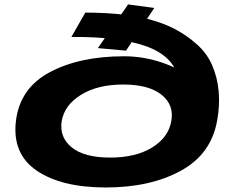

<svg xmlns="http://www.w3.org/2000/svg" viewBox="-20 -845 1078 870"><path d="M459.5 4.5Q660 4.5 798.5 -70.8Q937 -146 964 -299Q983 -409 841.5 -499.5Q700 -590 541.5 -590Q340.5 -590 205 -517.5Q69.5 -445 52 -295.5Q35 -147 147.2 -71.2Q259.5 4.5 459.5 4.5ZM479 -131Q362 -131 305.2 -177Q248.5 -223 259.5 -295.5Q271.5 -368.5 346.8 -415.2Q422 -462 538.5 -462Q654.5 -462 712.2 -415.5Q770 -369 756 -295.5Q743 -222 669 -176.5Q595 -131 479 -131ZM964 -298.5Q976.5 -367 970.8 -431.5Q965 -496 940.2 -551.8Q915.5 -607.5 867.5 -648Q831 -680.5 785.5 -706.2Q740 -732 681.2 -750.2Q622.5 -768.5 545.5 -778Q468.5 -787.5 366.5 -788L303.5 -677.5Q409.5 -678.5 493.5 -668.2Q577.5 -658 639 -636.5Q700.5 -615 738 -579.5Q775.5 -544 788.8 -491Q802 -438 788 -366.5ZM551 -615.5 679 -809 560.5 -825 423.5 -627Z"/></svg>

Font: Anybody ExtraExpanded
Style: Bold Italic
Weight: 700
Width: 8
Italic angle: -10°
Version: Version 1.113;gftools[0.9.25]